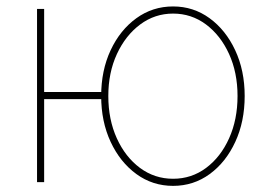

<svg xmlns="http://www.w3.org/2000/svg" viewBox="-20 -574 854 605"><path d="M96.7 0V-545.9H119.1V0ZM111.3 -261.7V-284.2H311.5V-261.7ZM525.4 11.7Q460.9 11.7 409.7 -25.6Q358.4 -63 328.6 -127Q298.8 -190.9 298.8 -271.5Q298.8 -352.1 328.6 -415.8Q358.4 -479.5 409.7 -516.6Q460.9 -553.7 525.4 -553.7Q589.4 -553.7 640.4 -516.6Q691.4 -479.5 721.2 -415.5Q751 -351.6 751 -271.5Q751 -190.9 721.4 -127Q691.9 -63 640.9 -25.6Q589.8 11.7 525.4 11.7ZM525.4 -10.7Q583.5 -10.7 629.4 -44.9Q675.3 -79.1 701.9 -138.2Q728.5 -197.3 728.5 -271.5Q728.5 -345.2 701.7 -404.1Q674.8 -462.9 628.9 -497.1Q583 -531.2 525.4 -531.2Q467.8 -531.2 421.6 -496.8Q375.5 -462.4 348.4 -403.8Q321.3 -345.2 321.3 -271.5Q321.3 -197.3 348.1 -138.2Q375 -79.1 421.1 -44.9Q467.3 -10.7 525.4 -10.7Z"/></svg>

Font: Inter Thin
Style: Regular
Weight: 250
Designer: Rasmus Andersson
Foundry: rsms
Version: Version 4.001;git-66647c0bb